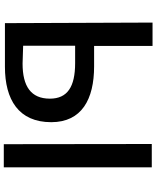

<svg xmlns="http://www.w3.org/2000/svg" viewBox="74 -862 824 1012"><g transform="rotate(90 486.0 -356.0)"><path d="M102 30H332C505 30 624 -42 624 -214C624 -375 503 -440 330 -440H222V-748H99ZM221 -66V-340H313C438 -340 500 -299 500 -207C500 -107 435 -63 315 -63ZM740 36H862V-744H739Z"/></g></svg>

Font: GenEiGothic-pro-SemiBold
Style: Regular
Weight: 500
Designer: Ryoko NISHIZUKA (kana & ideographs); Paul D. Hunt (Latin, Greek & Cyrillic); Wenlong ZHANG (bopomofo); Sandoll Communica
Foundry: Adobe Systems Incorporated; o_tamon
Version: Version 1.000.140830